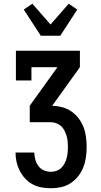

<svg xmlns="http://www.w3.org/2000/svg" viewBox="-20 -1006 540 1026"><path d="M252 0Q227 0 202 -4.5Q177 -9 154.5 -21Q132 -33 114.5 -52Q97 -71 85.5 -93.5Q74 -116 68.5 -140.5Q63 -165 63 -191H163Q164 -171 169 -152.5Q174 -134 185.5 -118.5Q197 -103 215 -95.5Q233 -88 252 -88Q267 -88 281.5 -93Q296 -98 307 -108.5Q318 -119 325 -132.5Q332 -146 336 -160.5Q340 -175 341.5 -190Q343 -205 343 -220Q343 -236 341.5 -251Q340 -266 335.5 -280.5Q331 -295 324 -309Q317 -323 305.5 -333Q294 -343 279.5 -348Q265 -353 250 -353H139V-441L287 -647H148V-576H65V-735H407V-647L259 -441Q287 -440 313 -433Q339 -426 361.5 -410.5Q384 -395 400.5 -373Q417 -351 426.5 -326Q436 -301 439.5 -274Q443 -247 443 -220Q443 -192 439 -164.5Q435 -137 425 -111.5Q415 -86 397.5 -64Q380 -42 357 -27Q334 -12 307 -6Q280 0 252 0ZM198 -815 107 -955 153 -986 250 -875 347 -986 393 -955 302 -815Z"/></svg>

Font: Iosevka Curly Slab Semibold
Style: Regular
Weight: 600
Monospace: yes
Designer: Belleve Invis
Foundry: Belleve Invis
Version: Version 22.1.2; ttfautohint (v1.8.4)